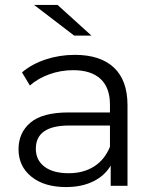

<svg xmlns="http://www.w3.org/2000/svg" viewBox="-20 -752 630 777"><path d="M496 -326V0H428V-82Q404 -41 357.5 -18Q311 5 247 5Q159 5 107 -37Q55 -79 55 -148Q55 -215 103.5 -256Q152 -297 258 -297H425V-329Q425 -397 387 -432.5Q349 -468 276 -468Q226 -468 180 -451.5Q134 -435 101 -406L69 -459Q109 -493 165 -511.5Q221 -530 283 -530Q386 -530 441 -478.5Q496 -427 496 -326ZM425 -158V-244H260Q125 -244 125 -150Q125 -104 160 -77.5Q195 -51 258 -51Q318 -51 361 -78.5Q404 -106 425 -158ZM118 -732H213L350 -608H280Z"/></svg>

Font: APTA Sans Regular
Style: Regular
Weight: 400
Version: Version 7.200